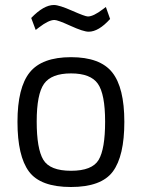

<svg xmlns="http://www.w3.org/2000/svg" viewBox="-20 -739 568 769"><path d="M264.5 -510Q381 -510 429.5 -449Q478 -388 478 -251Q478 -114 432 -52Q386 10 264 10Q142 10 96 -52Q50 -114 50 -251Q50 -388 99 -449Q148 -510 264.5 -510ZM264.5 -55Q349 -55 375 -98.5Q401 -142 401 -252Q401 -362 372 -403.5Q343 -445 264.5 -445Q186 -445 156.5 -403.5Q127 -362 127 -252.5Q127 -143 153.5 -99Q180 -55 264.5 -55ZM335 -612Q314 -612 262.5 -635.5Q211 -659 198 -659Q175 -659 136 -629L123 -619L105 -667Q155 -719 196 -719Q217 -719 269 -696Q321 -673 332 -673Q354 -673 392 -702L404 -711L421 -663Q375 -612 335 -612Z"/></svg>

Font: Titillium Web
Style: Regular
Weight: 400
Version: Version 1.002;PS 57.000;hotconv 1.0.70;makeotf.lib2.5.55311